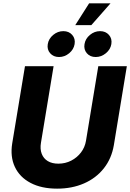

<svg xmlns="http://www.w3.org/2000/svg" viewBox="-20 -1126 784 1156"><path d="M323.7 9.8Q229.5 9.8 164.1 -24.7Q98.6 -59.1 69.6 -120.8Q40.5 -182.6 53.7 -263.7L130.4 -727.5H302.7L226.6 -266.6Q220.2 -228.5 231.2 -200Q242.2 -171.4 267.8 -156Q293.5 -140.6 331.1 -140.6Q373.5 -140.6 408.9 -158.9Q444.3 -177.2 467.8 -208.3Q491.2 -239.3 497.6 -277.8L571.8 -727.5H743.7L665.5 -252.4Q651.9 -171.4 605 -112.3Q558.1 -53.2 485.8 -21.7Q413.6 9.8 323.7 9.8ZM556.2 -782.7Q522.5 -782.7 502.9 -805.4Q483.4 -828.1 488.8 -860.4Q494.1 -893.1 521.5 -915.8Q548.8 -938.5 582.5 -938.5Q616.2 -938.5 636 -915.8Q655.8 -893.1 650.4 -860.4Q645 -828.1 617.4 -805.4Q589.8 -782.7 556.2 -782.7ZM335.4 -782.7Q301.8 -782.7 282 -805.4Q262.2 -828.1 267.6 -860.4Q272.9 -893.1 300.3 -915.8Q327.6 -938.5 361.3 -938.5Q395 -938.5 414.8 -915.8Q434.6 -893.1 429.2 -860.4Q423.8 -828.1 396.5 -805.4Q369.1 -782.7 335.4 -782.7ZM433.1 -974.6 516.6 -1106H645.5L529.8 -974.6Z"/></svg>

Font: Inter 17pt ExtraBold
Style: Italic
Weight: 800
Italic angle: -9.3988°
Version: Version 4.001;git-66647c0bb